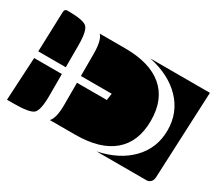

<svg xmlns="http://www.w3.org/2000/svg" viewBox="-95 -679 966 858"><g transform="rotate(30 387.5 -250.0)"><path d="M217 -27V-28Q238 -50 238 -120V-232H392L397 -267H238V-380Q238 -450 217 -472V-473H347Q475 -473 542 -416Q609 -359 609 -250Q609 -141 542 -84Q475 -27 347 -27ZM467 -10Q573 -32 634 -95.5Q695 -159 695 -250Q695 -341 634 -404.5Q573 -468 467 -490H775L755 -40Q754 -27 745.5 -18.5Q737 -10 725 -10ZM18 -267 25 -475Q26 -490 40 -490Q121 -490 140.5 -472.5Q160 -455 160 -380V-267ZM5 -10 17 -232H160V-120Q160 -45 140.5 -27.5Q121 -10 40 -10Z"/></g></svg>

Font: PrimecolorB
Style: Medium
Weight: 500
Designer: gluk
Foundry: gluk
Version: Version 0.672